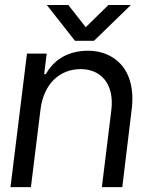

<svg xmlns="http://www.w3.org/2000/svg" viewBox="-20 -765 608 785"><path d="M22.9 0H106.4L145.5 -316.4C158.2 -419.9 221.2 -482.4 310.5 -482.4C390.6 -482.4 448.7 -423.8 435.1 -314L396.5 0H480L518.1 -314.9C540 -485.8 442.4 -557.6 340.8 -557.6C254.9 -557.6 198.7 -518.1 167.5 -461.9H160.6L170.9 -545.9H90.3ZM171.4 -744.6 286.6 -598.1H364.3L515.1 -744.6H423.3L330.6 -653.8L259.3 -744.6Z"/></svg>

Font: Guggenheim Sans Display
Style: Italic
Weight: 400
Italic angle: -7°
Designer: Modified by Tom Baber under direction of Pentagram Design 2023
Foundry: rsms
Version: Version 1.001;Glyphs 3.1.2 (3151)